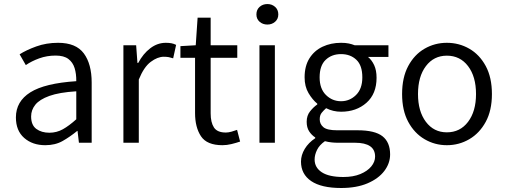

<svg xmlns="http://www.w3.org/2000/svg" viewBox="-20 -710 2514 955"><path d="M205.1 12.2Q141.6 12.2 100.3 -23.9Q59.1 -60.1 59.1 -126Q59.1 -205.6 130.9 -250.7Q202.6 -295.9 359.4 -306.2Q359.9 -342.8 351.1 -371.3Q342.3 -399.9 320.1 -416.7Q297.9 -433.6 256.8 -433.6Q213.4 -433.6 175 -419.7Q136.7 -405.8 108.4 -386.2L77.6 -439.9Q110.4 -460.9 160.4 -479Q210.4 -497.1 269 -497.1Q357.9 -497.1 397 -444.3Q436 -391.6 436 -299.3V0H372.6L365.7 -58.6H363.8Q328.6 -29.8 291.7 -8.8Q254.9 12.2 205.1 12.2ZM225.6 -49.8Q261.7 -49.8 292.7 -67.1Q323.7 -84.5 359.4 -116.7V-255.9Q274.4 -250.5 225.6 -232.9Q176.8 -215.3 155.8 -189.2Q134.8 -163.1 134.8 -130.9Q134.8 -87.9 160.6 -68.8Q186.5 -49.8 225.6 -49.8Z M593.8 0V-484.9H657.2L663.6 -397H667.5Q691.9 -442.9 727.5 -470Q763.2 -497.1 804.7 -497.1Q820.3 -497.1 832.3 -494.9Q844.2 -492.7 856 -486.8L841.3 -419.9Q829.1 -423.8 819.1 -425.8Q809.1 -427.7 794.4 -427.7Q763.7 -427.7 729.7 -402.3Q695.8 -377 670.4 -314.5V0Z M1086.4 12.2Q1009.3 12.2 979.7 -32.2Q950.2 -76.7 950.2 -147.9V-422.4H877.4V-480.5L953.6 -484.9L962.9 -622.1H1027.8V-484.9H1160.2V-422.4H1027.8V-146Q1027.8 -101.1 1044.2 -75.9Q1060.5 -50.8 1103.5 -50.8Q1116.2 -50.8 1131.8 -55.2Q1147.5 -59.6 1159.2 -64L1174.3 -5.9Q1154.3 1 1131.3 6.6Q1108.4 12.2 1086.4 12.2Z M1270.5 0V-484.9H1347.2V0ZM1310.1 -587.9Q1287.1 -587.9 1271.2 -601.8Q1255.4 -615.7 1255.4 -638.2Q1255.4 -661.6 1271.2 -675.8Q1287.1 -689.9 1310.1 -689.9Q1332.5 -689.9 1348.4 -675.8Q1364.3 -661.6 1364.3 -638.2Q1364.3 -615.7 1348.4 -601.8Q1332.5 -587.9 1310.1 -587.9Z M1676.8 225.1Q1578.6 225.1 1527.8 190.7Q1477.1 156.2 1477.1 93.8Q1477.1 61.5 1495.8 30.5Q1514.6 -0.5 1547.9 -22.5V-26.4Q1529.8 -38.1 1517.6 -56.9Q1505.4 -75.7 1505.4 -104.5Q1505.4 -135.3 1522.5 -156.5Q1539.6 -177.7 1558.1 -190.4V-194.3Q1534.2 -213.9 1514.6 -246.8Q1495.1 -279.8 1495.1 -325.2Q1495.1 -381.8 1519.3 -420.2Q1543.5 -458.5 1584.7 -477.8Q1626 -497.1 1676.3 -497.1Q1698.7 -497.1 1714.8 -493.7Q1731 -490.2 1744.1 -484.9H1912.1V-426.8H1810.5Q1829.1 -411.6 1841.1 -386Q1853 -360.4 1853 -323.2Q1853 -243.2 1802.7 -198.7Q1752.4 -154.3 1676.3 -154.3Q1636.7 -154.3 1602.1 -171.9Q1588.9 -160.2 1579.6 -148.4Q1570.3 -136.7 1570.3 -116.2Q1570.3 -92.8 1588.6 -77.4Q1606.9 -62 1656.7 -62H1758.8Q1844.7 -62 1882.6 -32.2Q1920.4 -2.4 1920.4 58.1Q1920.4 102.5 1891.4 140.6Q1862.3 178.7 1807.9 201.9Q1753.4 225.1 1676.8 225.1ZM1688 170.4Q1736.8 170.4 1772.2 155.8Q1807.6 141.1 1826.7 117.9Q1845.7 94.7 1845.7 68.8Q1845.7 34.2 1820.6 17.1Q1795.4 0 1745.6 0H1658.7Q1645.5 0 1629.2 -1.7Q1612.8 -3.4 1596.2 -7.8Q1568.8 11.2 1556.9 35.6Q1544.9 60.1 1544.9 83.5Q1544.9 123.5 1580.8 147Q1616.7 170.4 1688 170.4ZM1676.3 -206.5Q1719.2 -206.5 1750.7 -237.3Q1782.2 -268.1 1782.2 -325.2Q1782.2 -384.8 1752.4 -412.8Q1722.7 -440.9 1676.3 -440.9Q1629.9 -440.9 1599.9 -412.4Q1569.8 -383.8 1569.8 -325.2Q1569.8 -268.6 1601.3 -237.5Q1632.8 -206.5 1676.3 -206.5Z M2202.6 12.2Q2142.6 12.2 2091.8 -17.6Q2041 -47.4 2010.5 -104Q1980 -160.6 1980 -242.2Q1980 -324.7 2010.5 -381.6Q2041 -438.5 2091.8 -467.8Q2142.6 -497.1 2202.6 -497.1Q2263.2 -497.1 2314.2 -467.8Q2365.2 -438.5 2396 -381.6Q2426.8 -324.7 2426.8 -242.2Q2426.8 -160.6 2396 -104Q2365.2 -47.4 2314.2 -17.6Q2263.2 12.2 2202.6 12.2ZM2202.6 -51.8Q2268.6 -51.8 2308.1 -104Q2347.7 -156.2 2347.7 -242.2Q2347.7 -329.1 2308.1 -381.1Q2268.6 -433.1 2202.6 -433.1Q2137.7 -433.1 2098.4 -381.1Q2059.1 -329.1 2059.1 -242.2Q2059.1 -156.2 2098.4 -104Q2137.7 -51.8 2202.6 -51.8Z"/></svg>

Font: Varta Light
Style: Regular
Weight: 400
Version: Version 1.004